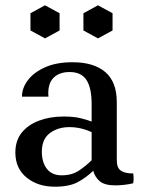

<svg xmlns="http://www.w3.org/2000/svg" viewBox="-20 -690 550 725"><path d="M187 15Q123 15 80.5 -19.5Q38 -54 38 -114Q38 -159 62 -189Q86 -219 127.5 -234.5Q169 -250 220 -250Q258 -250 283 -244Q308 -238 326 -231V-191Q285 -210 242 -210Q199 -210 168.5 -187.5Q138 -165 138 -117Q138 -77 157 -52.5Q176 -28 213 -28Q251 -28 277.5 -45.5Q304 -63 326 -85L332 -45Q306 -20 274 -2.5Q242 15 187 15ZM421 -304V-85Q421 -56 436.5 -45.5Q452 -35 483 -35Q486 -17 483 2Q467 6 448.5 8Q430 10 416 10Q376 10 357.5 -5Q339 -20 332 -45L326 -85V-297Q326 -358 306.5 -388Q287 -418 243 -418Q202 -418 180.5 -394.5Q159 -371 163 -325H63Q63 -358 85.5 -387.5Q108 -417 150.5 -436Q193 -455 254 -455Q334 -455 377.5 -418Q421 -381 421 -304ZM150 -670 205 -640V-575L150 -545L95 -575V-640ZM350 -670 405 -640V-575L350 -545L295 -575V-640Z"/></svg>

Font: Poltawski Nowy
Style: Regular
Weight: 400
Designer: Adam Pótawski, Mateusz Machalski, Borys Kosmynka, Ania Wieluska
Foundry: Capitalics.wtf
Version: Version 1.001;gftools[0.9.25]